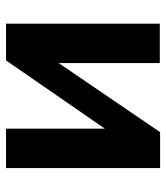

<svg xmlns="http://www.w3.org/2000/svg" viewBox="24 -588 564 653"><g transform="rotate(90 306.5 -262.0)"><path d="M61 0V-523H195V-179L430 -524H552V0H418V-336L186 0Z"/></g></svg>

Font: Raleway-v4020
Style: Bold
Weight: 700
Designer: Matt McInerney, Pablo Impallari, Rodrigo Fuenzalida
Foundry: Matt McInerney, Pablo Impallari, Rodrigo Fuenzalida
Version: Version 4.020;PS 004.020;hotconv 1.0.88;makeotf.lib2.5.64775